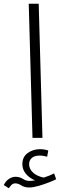

<svg xmlns="http://www.w3.org/2000/svg" viewBox="-71 -734 321 1022"><path d="M102 0 82 -714H135L155 0ZM-24 268 -51 251Q-40 229 -23 218Q-6 207 11 207Q34 207 50.5 218Q67 229 85 229Q99 229 116 226Q87 215 67.5 192Q48 169 48 140Q48 101 76.5 80.5Q105 60 142 60Q164 60 186 67L180 100Q171 98 161 96Q151 94 142 94Q112 94 98 107Q84 120 84 139Q84 160 96.5 175.5Q109 191 127.5 200Q146 209 163 211Q179 206 192 200.5Q205 195 217 189L228 220Q217 226 190.5 236.5Q164 247 134.5 255.5Q105 264 84 264Q60 264 42.5 253Q25 242 11 242Q-1 242 -9 249.5Q-17 257 -24 268Z"/></svg>

Font: Noto Sans Arabic UI Lt
Style: Regular
Weight: 300
Designer: Monotype Design Team, Nadine Chahine and Nizar Qandah
Foundry: Monotype Imaging Inc.
Version: Version 2.010; ttfautohint (v1.8.4.7-5d5b)